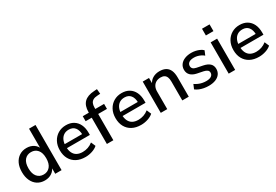

<svg xmlns="http://www.w3.org/2000/svg" viewBox="50 -1647 3737 2595"><g transform="rotate(-30 1918.5 -350.0)"><path d="M257 9Q193 9 144.5 -21.5Q96 -52 69 -109.5Q42 -167 42 -244Q42 -323 69 -379Q96 -435 144.5 -466Q193 -497 257 -497Q321 -497 367.5 -465.5Q414 -434 430 -381H419V-705H520V0H421V-110H431Q415 -56 368.5 -23.5Q322 9 257 9ZM283 -69Q345 -69 383 -114Q421 -159 421 -244Q421 -330 383 -374Q345 -418 283 -418Q220 -418 182 -374Q144 -330 144 -244Q144 -159 182 -114Q220 -69 283 -69Z M891 9Q811 9 753.5 -21.5Q696 -52 664.5 -108.5Q633 -165 633 -243Q633 -319 664 -376Q695 -433 749 -465Q803 -497 872 -497Q940 -497 988.5 -467.5Q1037 -438 1063 -384Q1089 -330 1089 -255V-221H713V-283H1021L1004 -269Q1004 -344 971 -385Q938 -426 876 -426Q829 -426 796.5 -404Q764 -382 747 -343Q730 -304 730 -252V-246Q730 -188 748.5 -148.5Q767 -109 803 -89Q839 -69 892 -69Q934 -69 974.5 -82.5Q1015 -96 1051 -125L1081 -55Q1048 -25 996 -8Q944 9 891 9Z M1227 0V-410H1132V-488H1256L1227 -461V-497Q1227 -597 1278.5 -648.5Q1330 -700 1437 -706L1481 -709L1488 -633L1442 -630Q1401 -628 1376 -614Q1351 -600 1339.5 -574.5Q1328 -549 1328 -511V-472L1314 -488H1465V-410H1328V0Z M1760 9Q1680 9 1622.5 -21.5Q1565 -52 1533.5 -108.5Q1502 -165 1502 -243Q1502 -319 1533 -376Q1564 -433 1618 -465Q1672 -497 1741 -497Q1809 -497 1857.5 -467.5Q1906 -438 1932 -384Q1958 -330 1958 -255V-221H1582V-283H1890L1873 -269Q1873 -344 1840 -385Q1807 -426 1745 -426Q1698 -426 1665.5 -404Q1633 -382 1616 -343Q1599 -304 1599 -252V-246Q1599 -188 1617.5 -148.5Q1636 -109 1672 -89Q1708 -69 1761 -69Q1803 -69 1843.5 -82.5Q1884 -96 1920 -125L1950 -55Q1917 -25 1865 -8Q1813 9 1760 9Z M2068 0V-488H2166V-384H2155Q2177 -440 2224 -468.5Q2271 -497 2332 -497Q2390 -497 2428.5 -475.5Q2467 -454 2486 -410.5Q2505 -367 2505 -301V0H2404V-295Q2404 -337 2393 -363.5Q2382 -390 2360 -403Q2338 -416 2303 -416Q2263 -416 2232.5 -399Q2202 -382 2185.5 -350Q2169 -318 2169 -276V0Z M2815 9Q2776 9 2739 2Q2702 -5 2671 -18Q2640 -31 2616 -50L2645 -118Q2670 -101 2698 -88.5Q2726 -76 2756.5 -70Q2787 -64 2816 -64Q2869 -64 2896 -83Q2923 -102 2923 -134Q2923 -160 2905 -174.5Q2887 -189 2851 -197L2756 -216Q2694 -229 2662 -262Q2630 -295 2630 -346Q2630 -392 2655 -426Q2680 -460 2725 -478.5Q2770 -497 2829 -497Q2863 -497 2895 -490Q2927 -483 2955.5 -470Q2984 -457 3004 -437L2975 -369Q2956 -386 2931.5 -398Q2907 -410 2881 -416.5Q2855 -423 2829 -423Q2776 -423 2749.5 -403.5Q2723 -384 2723 -351Q2723 -326 2739 -310Q2755 -294 2789 -287L2884 -268Q2949 -255 2982.5 -224Q3016 -193 3016 -140Q3016 -94 2991 -60Q2966 -26 2920.5 -8.5Q2875 9 2815 9Z M3119 -601V-706H3237V-601ZM3128 0V-488H3229V0Z M3600 9Q3520 9 3462.5 -21.5Q3405 -52 3373.5 -108.5Q3342 -165 3342 -243Q3342 -319 3373 -376Q3404 -433 3458 -465Q3512 -497 3581 -497Q3649 -497 3697.5 -467.5Q3746 -438 3772 -384Q3798 -330 3798 -255V-221H3422V-283H3730L3713 -269Q3713 -344 3680 -385Q3647 -426 3585 -426Q3538 -426 3505.5 -404Q3473 -382 3456 -343Q3439 -304 3439 -252V-246Q3439 -188 3457.5 -148.5Q3476 -109 3512 -89Q3548 -69 3601 -69Q3643 -69 3683.5 -82.5Q3724 -96 3760 -125L3790 -55Q3757 -25 3705 -8Q3653 9 3600 9Z"/></g></svg>

Font: Nunito Sans 12pt ExtraLight 12pt SemiBold
Style: Regular
Weight: 600
Version: Version 3.101;gftools[0.9.27]